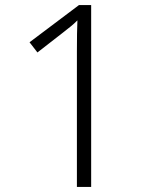

<svg xmlns="http://www.w3.org/2000/svg" viewBox="-20 -734 611 754"><path d="M338 0H282V-531Q282 -574 282.5 -601.5Q283 -629 284 -654Q270 -640 257.5 -630Q245 -620 226 -605L127 -528L96 -568L290 -714H338Z"/></svg>

Font: Noto Sans Canadian Aboriginal Light
Style: Regular
Weight: 300
Designer: Monotype Design Team, Typotheque's Kevin King
Foundry: Monotype Imaging Inc.
Version: Version 2.004; ttfautohint (v1.8.4.7-5d5b)